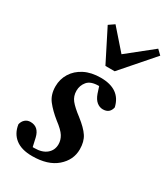

<svg xmlns="http://www.w3.org/2000/svg" viewBox="-190 -849 835 952"><g transform="rotate(30 227.0 -373.0)"><path d="M152 14Q91 14 56.5 -13Q22 -40 15 -89Q19 -107 31.5 -118Q44 -129 62 -129Q109 -129 122 -75L133 -26Q135 -26 138 -26Q141 -26 143 -26Q187 -26 212 -47Q237 -68 237 -102Q237 -126 223.5 -148Q210 -170 170 -200Q130 -232 105 -264Q80 -296 80 -344Q80 -385 101 -419Q122 -453 161 -473Q200 -493 254 -493Q366 -493 387 -400Q379 -362 340 -362Q321 -362 305 -375Q289 -388 279 -416L267 -453H265Q219 -453 200 -430Q181 -407 181 -377Q181 -346 199 -323.5Q217 -301 258 -270Q303 -235 322 -206Q341 -177 341 -133Q341 -72 291.5 -29Q242 14 152 14ZM184 -759 284 -645 428 -760 454 -735 297 -555H244L152 -737Z"/></g></svg>

Font: Source Serif 4 Semibold
Style: Italic
Weight: 600
Italic angle: -12°
Designer: Frank Grießhammer
Foundry: Adobe
Version: Version 4.005;hotconv 1.1.0;makeotfexe 2.6.0